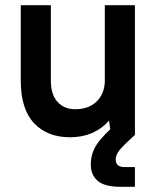

<svg xmlns="http://www.w3.org/2000/svg" viewBox="-20 -520 605 740"><path d="M445 200Q383 200 356.5 177Q330 154 330 115Q330 100 332.5 86Q335 72 342.5 55.5Q350 39 365 20.5Q380 2 405 -22L400 -55Q373 -24 335 -7.5Q297 9 250 9Q162 9 111 -45.5Q60 -100 60 -210V-500H176V-210Q176 -155 202 -127Q228 -99 270 -99Q321 -99 351.5 -128Q382 -157 384 -205V-500H500V0Q477 21 462.5 35Q448 49 440 59.5Q432 70 429 78Q426 86 426 95Q426 124 460 124H500V200Z"/></svg>

Font: Retni Sans
Style: Bold
Weight: 700
Designer: Vitaly Kuzmin
Foundry: ParaType Ltd.
Version: Version 1.00;March 2, 2019;FontCreator 11.5.0.2425 64-bit; t